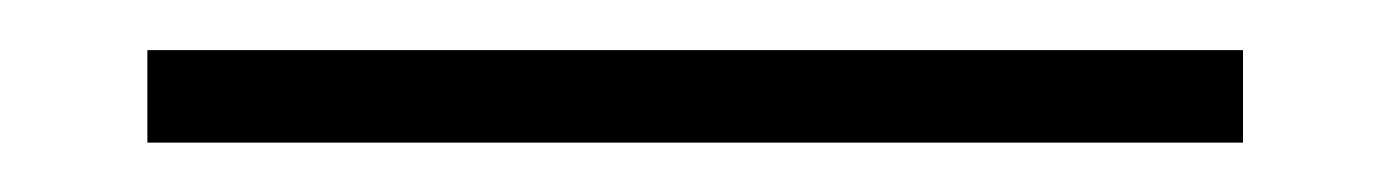

<svg xmlns="http://www.w3.org/2000/svg" viewBox="-20 143 558 77"><path d="M39.1 163.1H478.5V200.2H39.1Z"/></svg>

Font: Post No Bills Jaffna Light
Style: Regular
Weight: 300
Designer: Kosala Senevirathne, Siva Puranthara, Lasantha Premarathna, Tharique Azeez
Foundry: Mooniak
Version: Version 1.220 ; ttfautohint (v1.6)